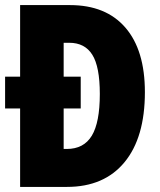

<svg xmlns="http://www.w3.org/2000/svg" viewBox="-20 -734 628 754"><path d="M549 -372Q549 -194 469 -97Q389 0 243 0H59V-308H0V-433H59V-714H255Q396 -714 472.5 -625.5Q549 -537 549 -372ZM230 -566V-433H297V-308H230V-149H242Q309 -149 340.5 -201Q372 -253 372 -365Q372 -472 342.5 -519Q313 -566 252 -566Z"/></svg>

Font: Noto Sans UI CondBlack
Style: Regular
Weight: 900
Width: 3
Designer: Monotype Design Team
Foundry: Monotype Imaging Inc.
Version: Version 1.001